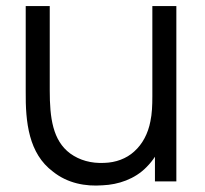

<svg xmlns="http://www.w3.org/2000/svg" viewBox="-20 -582 659 616"><path d="M468.8 -562.5V-272.9C468.8 -243.8 467.7 -216.7 462.5 -192.7C455.2 -154.2 437.5 -119.8 410.4 -95.8C385.4 -72.9 351 -60.4 314.6 -59.4C272.9 -57.3 235.4 -67.7 205.2 -89.6C149 -131.2 139.6 -204.2 139.6 -291.7V-562.5H62.5V-289.6C61.5 -189.6 71.9 -89.6 150 -31.3C196.9 6.2 254.2 16.7 309.4 12.5C359.4 10.4 412.5 -7.3 450 -45.8C460.4 -56.3 469.8 -67.7 477.1 -79.2V0H545.8V-562.5Z"/></svg>

Font: Manrope3
Style: Regular
Weight: 400
Width: 4
Designer: Mikhail Sharanda
Foundry: Mikhail Sharanda
Version: Version 3.000;PS 003.000;hotconv 1.0.88;makeotf.lib2.5.64775